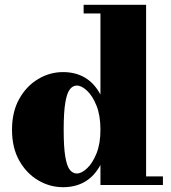

<svg xmlns="http://www.w3.org/2000/svg" viewBox="-20 -770 712 799"><path d="M658 -36V0H398V-83.5Q348 9 242 9Q187.5 9 139 -19.5Q90.5 -48 60.2 -101.5Q30 -155 30 -230Q30 -305 60.2 -358.8Q90.5 -412.5 139 -441.2Q187.5 -470 242 -470Q348 -470 398 -376.5V-714H328V-750H588V-36ZM398 -230Q398 -289.5 381.5 -330.5Q365 -371.5 342 -392.8Q319 -414 300 -414Q283 -414 270.8 -398.5Q258.5 -383 251.8 -343Q245 -303 245 -230Q245 -157 251.8 -117.5Q258.5 -78 270.8 -63Q283 -48 300 -48Q319 -48 342 -69.2Q365 -90.5 381.5 -131.2Q398 -172 398 -230Z"/></svg>

Font: Bodoni* 06pt Fatface
Style: Regular
Weight: 900
Version: Version 2.3